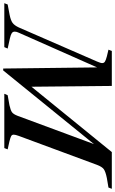

<svg xmlns="http://www.w3.org/2000/svg" viewBox="165 -934 720 1202"><g transform="rotate(90 525.0 -333.0)"><path d="M346 -581 129 -91Q122 -77 122 -65Q122 -53 132 -46.5Q142 -40 164 -35L228 -21L219 0H-56L-48 -21L16 -33Q51 -40 67 -51.5Q83 -63 96 -91L309 -580Q319 -603 319 -613Q319 -624 309.5 -630Q300 -636 277 -642L235 -652L243 -673H462L467 -170L876 -673H1106L1098 -652L1039 -642Q999 -634 983.5 -623Q968 -612 956 -580L775 -91Q767 -69 767 -59Q767 -48 776 -43Q785 -38 809 -32L859 -21L851 0H511L520 -21L582 -32Q614 -39 626.5 -48Q639 -57 649 -83L826 -561L365 7H353Z"/></g></svg>

Font: Ibarra Real Nova
Style: Italic
Weight: 400
Italic angle: -22°
Designer: Jose Maria Ribagorda & Octavio Pardo
Foundry: Octavio Pardo
Version: Version 1.014